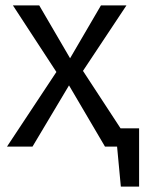

<svg xmlns="http://www.w3.org/2000/svg" viewBox="-20 -546 544 715"><path d="M429 -68H498V149H430L416 0H371L237 -228L101 0H6L190 -278L28 -526H126L241 -329L356 -526H451L289 -282Z"/></svg>

Font: FiraGO Book
Style: Regular
Weight: 350
Designer: bBox Type
Foundry: bBox Type GmbH
Version: Version 1.001;PS 001.001;hotconv 1.0.88;makeotf.lib2.5.64775